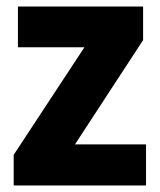

<svg xmlns="http://www.w3.org/2000/svg" viewBox="-20 -620 492 589"><path d="M428 -51V-177H210L419 -497V-600H35V-475H239L22 -145V-51Z"/></svg>

Font: Noto Sans Tamil UI SemiCondensed ExtraBold
Style: Regular
Weight: 800
Width: 4
Designer: Jelle Bosma - Monotype Design Team
Foundry: Monotype Imaging Inc.
Version: Version 2.004